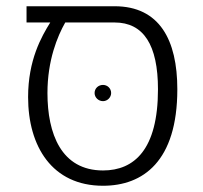

<svg xmlns="http://www.w3.org/2000/svg" viewBox="-20 -582 649 615"><path d="M347 -562H65V-510H141C113 -465 70 -390 70 -271C70 -113 147 13 310 13C438 13 548 -65 548 -296C548 -454 491 -562 347 -562ZM310 -36C176 -36 132 -154 132 -284C132 -389 164 -466 189 -510H347C440 -510 486 -438 486 -296C486 -103 410 -36 310 -36ZM310 -310C295 -310 283 -299 283 -284C283 -270 295 -258 310 -258C324 -258 336 -270 336 -284C336 -299 324 -310 310 -310Z"/></svg>

Font: FiraGO Light
Style: Regular
Weight: 300
Designer: bBox Type
Foundry: bBox Type GmbH
Version: Version 1.001;PS 001.001;hotconv 1.0.88;makeotf.lib2.5.64775